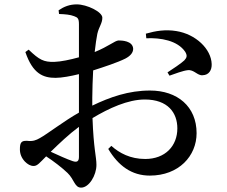

<svg xmlns="http://www.w3.org/2000/svg" viewBox="-20 -803 1040 878"><path d="M649 -628C714 -631 792 -618 827 -566C837 -549 835 -540 823 -527C810 -514 766 -485 746 -472L755 -457C777 -465 818 -480 838 -482C867 -486 883 -456 907 -459C936 -460 949 -483 948 -510C946 -579 875 -647 786 -661C737 -669 692 -662 647 -649ZM163 -172C144 -161 130 -156 104 -159C78 -160 71 -152 71 -120C71 -100 78 -81 94 -64C106 -52 119 -44 134 -44C151 -44 162 -59 191 -88C225 -66 264 -36 289 -12C320 18 321 55 351 55C387 55 421 -1 421 -49C421 -87 408 -121 403 -263C478 -308 565 -348 642 -348C748 -348 791 -287 791 -216C791 -135 735 -76 644 -76C576 -76 526 -103 489 -136L475 -122C521 -45 582 0 665 0C798 0 879 -90 879 -194C879 -316 791 -389 666 -389C568 -389 483 -359 402 -320V-356C402 -395 404 -439 406 -481C456 -497 517 -517 553 -535C576 -547 589 -562 589 -580C587 -617 536 -618 522 -618C505 -617 477 -591 413 -565C417 -600 421 -629 425 -648C432 -680 448 -696 448 -722C448 -749 377 -783 331 -783C299 -783 273 -773 248 -756L250 -739C279 -738 301 -736 319 -729C335 -723 341 -719 341 -692V-541C301 -530 259 -521 228 -520C180 -519 160 -529 111 -576L96 -565C130 -465 178 -447 234 -447C262 -447 305 -455 341 -464V-359V-288C272 -249 196 -190 163 -172ZM341 -223V-86C341 -67 334 -59 313 -66C286 -75 247 -93 212 -109C249 -145 296 -190 341 -223Z"/></svg>

Font: Noto Serif CJK KR SemiBold
Style: Regular
Weight: 600
Designer: Ryoko NISHIZUKA 西塚涼子 (kana & ideographs); Frank Grießhammer (Latin, Greek & Cyrillic); Wenlong ZHANG 张文龙 (bopomofo); San
Foundry: Adobe
Version: Version 2.001;hotconv 1.1.0;makeotfexe 2.6.0